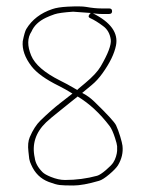

<svg xmlns="http://www.w3.org/2000/svg" viewBox="-20 -610 447 591"><path d="M219 -313C254.8 -291.5 287.6 -261.2 317.4 -222C323 -214.6 328.5 -202.5 334 -185.5C338 -173.2 340.2 -164.7 340.5 -160C340.8 -155.3 340.8 -150.5 340.5 -145.5C340.2 -140.5 339 -134.7 337 -128C335 -121.3 332.2 -115.2 328.5 -109.5C324.8 -103.8 317.3 -96.2 306 -86.5C294.7 -76.8 285.7 -71 279 -69C247.2 -60.3 214.2 -56 180 -56C166.6 -56 152.1 -59.2 136.5 -65.5C124.2 -70.5 115.7 -75.3 111 -80C96.9 -94.1 88.9 -108.8 87 -124C77.7 -165.7 89.4 -202.2 122 -233.5C130 -241.2 144.3 -253.1 164.8 -269.4C185.4 -285.7 203.4 -300.2 219 -313ZM260 -570C257.3 -568.7 255.2 -566.2 253.5 -562.5C251.8 -558.8 253.3 -556 258 -554C269.5 -548.9 282.5 -540.9 297 -530C310.4 -520.5 318.4 -506.5 321 -488C323 -472 312.6 -444.5 289.9 -405.5C281.1 -390.4 265.1 -373.3 242 -354L224 -339C220 -335.7 218 -333.7 218 -333C193.6 -347.2 176 -356.9 165 -362C117.1 -386 87.4 -411.6 76 -439C63.6 -468.7 63.9 -493.4 77 -513C84.6 -530.8 99.5 -545 121.5 -555.5C129.2 -559.2 138 -562.7 147.9 -566.1C157.9 -569.5 176.9 -572.1 205 -574ZM233 -324C240.3 -330 250 -338 262 -348C274.1 -357.9 285.2 -370.1 295.5 -384.5C318.1 -416.1 331.9 -444.6 337 -470C344.7 -508.5 321 -541.5 266 -569C267.3 -569 270.5 -568.7 275.5 -568C280.5 -567.3 286 -567 292 -567H316C322 -567 325 -569.8 325 -575.5C325 -581.2 322 -584 316 -584H292C278.1 -584 262.3 -585.6 244.7 -588.8C234.5 -590.6 215.7 -590.8 188.3 -589.5C167.8 -588.4 152 -585.9 141 -582C105.1 -570 78.4 -549.5 60.9 -520.6C57.5 -514.9 53.9 -502.4 50 -483C47.7 -458 56.7 -432.4 77 -406C92.7 -385.6 120.8 -365.4 161.3 -345.5C174.2 -339.1 188.1 -331.3 203 -322C196.3 -316.7 183.8 -306.9 165.3 -292.6C146.8 -278.3 126.5 -260.4 104.4 -238.9C92 -226.8 81 -209.8 71.6 -187.8C66.7 -176.3 65.3 -161.6 67.5 -143.5C68.5 -135.2 69.3 -127.7 70 -121C71.3 -114.3 73.3 -108.3 76 -103C87.1 -77.2 105.1 -59.5 130 -50C144 -44.7 155.2 -41.5 163.5 -40.5C171.8 -39.5 185.9 -39 205.6 -39C225.4 -39 251.9 -43.8 285 -53.5C293 -55.8 303.5 -62.5 316.5 -73.5C329.5 -84.5 338.3 -93.7 343 -101C354.8 -120.6 359.4 -140.8 357 -161.5C356.3 -167.2 354 -176.7 350 -190C346 -203.3 341.7 -214.8 337.2 -224.5C332.6 -234.1 310.4 -258.3 270.5 -297C258.8 -308.3 246.3 -317.3 233 -324Z"/></svg>

Font: Proton
Style: Bk
Weight: 500
Version: Version 1.017